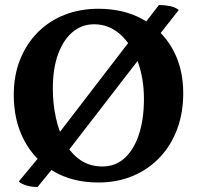

<svg xmlns="http://www.w3.org/2000/svg" viewBox="-20 -720 787 767"><path d="M373 9Q269 9 193.5 -36Q118 -81 76.5 -159.5Q35 -238 35 -341Q35 -419 60.5 -482.5Q86 -546 131.5 -591.5Q177 -637 238.5 -661Q300 -685 373 -685Q474 -685 550 -643Q626 -601 669 -525Q712 -449 712 -347Q712 -270 688 -205Q664 -140 619 -92Q574 -44 511.5 -17.5Q449 9 373 9ZM389 -55Q442 -55 479 -89.5Q516 -124 535.5 -184.5Q555 -245 555 -324Q555 -407 530 -475Q505 -543 460 -583Q415 -623 356 -623Q307 -623 270 -592Q233 -561 212 -503.5Q191 -446 191 -366Q191 -305 203.5 -248.5Q216 -192 240.5 -148.5Q265 -105 302 -80Q339 -55 389 -55ZM542 -606 615 -700Q638 -700 659.5 -695.5Q681 -691 694 -680L610 -573ZM206 -66 130 27Q106 27 86 21Q66 15 55 5L138 -95ZM177 -138 515 -578 567 -525 229 -87Z"/></svg>

Font: Vollkorn
Style: Bold
Weight: 700
Designer: Friedrich Althausen
Foundry: Friedrich Althausen
Version: Version 5.000